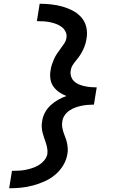

<svg xmlns="http://www.w3.org/2000/svg" viewBox="-20 -853 640 1026"><path d="M29 153 44 60Q62 60 80.5 59Q99 58 117 54.5Q135 51 153 45Q171 39 187.5 29Q204 19 216.5 4Q229 -11 233 -29Q235 -44 232.5 -59Q230 -74 225.5 -88Q221 -102 216 -116Q211 -130 207.5 -144Q204 -158 203 -173.5Q202 -189 205 -204Q208 -228 219.5 -250Q231 -272 249.5 -289.5Q268 -307 290 -319.5Q312 -332 335 -340Q314 -348 296 -360.5Q278 -373 265.5 -390.5Q253 -408 249.5 -430.5Q246 -453 250 -476Q252 -492 257 -507Q262 -522 268.5 -537Q275 -552 284.5 -566Q294 -580 304 -593.5Q314 -607 323.5 -621Q333 -635 335 -651Q338 -668 330.5 -683.5Q323 -699 309.5 -709Q296 -719 280 -725Q264 -731 247 -734.5Q230 -738 212.5 -739Q195 -740 177 -740L192 -833Q223 -833 254 -829.5Q285 -826 313.5 -818Q342 -810 368 -796.5Q394 -783 413.5 -761.5Q433 -740 440.5 -710.5Q448 -681 443 -651Q441 -635 436.5 -619.5Q432 -604 425 -589Q418 -574 409 -560Q400 -546 389 -533Q378 -520 369 -506Q360 -492 358 -476Q355 -460 360 -444.5Q365 -429 376 -418.5Q387 -408 401.5 -402Q416 -396 432 -392.5Q448 -389 464.5 -387.5Q481 -386 497 -386L493 -363L482 -294Q465 -294 448 -292.5Q431 -291 414.5 -287.5Q398 -284 381.5 -278Q365 -272 350 -261.5Q335 -251 325 -236Q315 -221 313 -204Q310 -189 312.5 -174Q315 -159 319.5 -145Q324 -131 329.5 -117.5Q335 -104 338 -89.5Q341 -75 342 -60Q343 -45 340 -29Q335 2 317.5 31Q300 60 274 81.5Q248 103 217.5 116.5Q187 130 155 138.5Q123 147 91.5 150Q60 153 29 153Z"/></svg>

Font: Iosevka Etoile SmBdObl
Style: Regular
Weight: 600
Italic angle: -9°
Designer: Belleve Invis
Foundry: Belleve Invis
Version: Version 15.5.2; ttfautohint (v1.8.4)